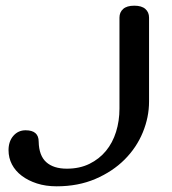

<svg xmlns="http://www.w3.org/2000/svg" viewBox="-20 -641 604 675"><path d="M400 -579Q400 -598 413 -609.5Q426 -621 452 -621Q478 -621 491 -609.5Q504 -598 504 -579V-284Q504 -229 482 -175.5Q460 -122 418 -80Q376 -38 315.5 -12Q255 14 179 14Q141 14 110 4Q79 -6 56.5 -23Q34 -40 22 -63Q10 -86 10 -113Q10 -144 27 -163.5Q44 -183 70 -183Q116 -183 116 -143Q117 -94 142.5 -71Q168 -48 215 -48Q260 -48 294.5 -65Q329 -82 352.5 -110.5Q376 -139 388 -177.5Q400 -216 400 -259Z"/></svg>

Font: Sofadi One
Style: Regular
Weight: 400
Designer: Botjo Nikoltchev
Foundry: Botjo Nikoltchev
Version: Version 1.002